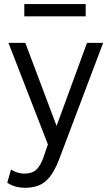

<svg xmlns="http://www.w3.org/2000/svg" viewBox="-20 -695 538 940"><path d="M102.5 224.5Q81 224.5 59.8 219.2Q38.5 214 15.5 200L34 134.5Q49 145 66.8 150Q84.5 155 97.5 155Q137.5 155 158 135.5Q178.5 116 192.5 76L214.5 12L21.5 -485H104L257 -78.5L406 -485H485L269.5 85Q248 141 223.5 171.2Q199 201.5 169 213Q139 224.5 102.5 224.5ZM99 -615V-675H399.5V-615Z"/></svg>

Font: Geologica Cursive ExtraLight
Style: Regular
Weight: 250
Designer: Sindre Bremnes, Frode Helland
Foundry: Monokrom Skriftforlag AS
Version: Version 1.010;gftools[0.9.28]